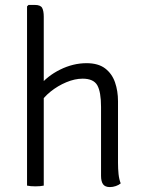

<svg xmlns="http://www.w3.org/2000/svg" viewBox="-20 -755 584 781"><path d="M158 0Q144.5 3 124 3Q103.5 3 90 0V-729L96 -735H121Q145 -735 151.5 -722.8Q158 -710.5 158 -687ZM460 -93Q460 -69 462.2 -47.2Q464.5 -25.5 471 -9Q463.5 -2.5 451.2 1.8Q439 6 427 6Q407.5 6 399.2 -5.5Q391 -17 391 -40V-320Q391 -381 375.8 -408Q360.5 -435 316 -435Q284.5 -435 249.8 -420.5Q215 -406 185.2 -382Q155.5 -358 139 -329V-404Q171.5 -445.5 224.5 -471.8Q277.5 -498 332 -498Q379.5 -498 407.5 -476.8Q435.5 -455.5 447.8 -420.2Q460 -385 460 -343Z"/></svg>

Font: Signika Negative Light Light
Style: Regular
Weight: 300
Version: Version 2.001